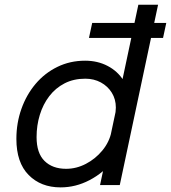

<svg xmlns="http://www.w3.org/2000/svg" viewBox="-20 -802 740 832"><path d="M365.5 -637.5 379.5 -702.5H700.5L686.5 -637.5ZM242.5 10Q157 10 104 -43.8Q51 -97.5 51 -200Q51 -269 72.8 -330.2Q94.5 -391.5 134.2 -438.5Q174 -485.5 228.8 -512.2Q283.5 -539 349 -539Q403 -539 446.5 -516.2Q490 -493.5 515.5 -452.8Q541 -412 541 -357Q541 -345 539 -329.5Q537 -314 534 -302L477.5 -299.5Q479.5 -307 480.8 -318Q482 -329 482 -336Q482 -372 464.5 -400.2Q447 -428.5 417 -444.8Q387 -461 349.5 -461Q299 -461 259.8 -440.8Q220.5 -420.5 193.5 -385.2Q166.5 -350 152.5 -304.2Q138.5 -258.5 138.5 -208Q138.5 -138.5 173 -104.5Q207.5 -70.5 266.5 -70.5Q311 -70.5 352.2 -92Q393.5 -113.5 423.5 -149.8Q453.5 -186 463 -231L529 -229.5Q514.5 -161.5 471.5 -107.2Q428.5 -53 368.2 -21.5Q308 10 242.5 10ZM413.5 0 579.5 -781.5H665L499 0Z"/></svg>

Font: Epilogue
Style: Italic
Weight: 400
Italic angle: -12°
Designer: Tyler Finck
Foundry: Etcetera Type Co
Version: Version 2.112